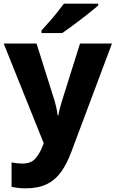

<svg xmlns="http://www.w3.org/2000/svg" viewBox="-21 -786 630 1046"><path d="M-1 -549H178L277 -235Q282 -218 286.5 -197Q291 -176 293 -157H297Q300 -177 305.5 -197.5Q311 -218 316 -234L415 -549H589L367 43Q343 107 311.5 151Q280 195 233.5 217.5Q187 240 119 240Q93 240 74.5 237.5Q56 235 42 232V99Q52 101 68 103Q84 105 101 105Q148 105 171.5 78Q195 51 210 13L217 -6ZM514 -756Q498 -742 473 -722Q448 -702 419.5 -680Q391 -658 364 -638.5Q337 -619 318 -606H205V-620Q221 -638 244 -663.5Q267 -689 289 -716.5Q311 -744 327 -766H514Z"/></svg>

Font: Noto Sans Georgian ExtraBold
Style: Regular
Weight: 800
Designer: Monotype Design Team, Akaki Razmadze
Foundry: Google LLC
Version: Version 2.005; ttfautohint (v1.8.4.7-5d5b)